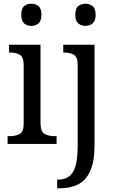

<svg xmlns="http://www.w3.org/2000/svg" viewBox="-20 -778 623 1038"><path d="M149 -638Q126 -638 110.5 -651.5Q95 -665 95 -698Q95 -732 110.5 -745Q126 -758 149 -758Q172 -758 188 -745Q204 -732 204 -698Q204 -665 188 -651.5Q172 -638 149 -638ZM21 0V-42H33Q64 -42 86 -53.5Q108 -65 108 -109V-426Q108 -470 87 -482Q66 -494 35 -494H29V-536H199V-114Q199 -67 220.5 -54.5Q242 -42 274 -42H286V0ZM442 -638Q419 -638 403 -651.5Q387 -665 387 -698Q387 -732 403 -745Q419 -758 442 -758Q464 -758 480.5 -745Q497 -732 497 -698Q497 -665 480.5 -651.5Q464 -638 442 -638ZM289 240V193H296Q329 193 352.5 176.5Q376 160 388 120Q400 80 400 9V-426Q400 -471 378.5 -482.5Q357 -494 326 -494H322V-536H491V8Q491 97 467 148Q443 199 401 219.5Q359 240 304 240Z"/></svg>

Font: Noto Serif Sinhala SemiCondensed
Style: Regular
Weight: 400
Width: 4
Designer: Jelle Bosma - Monotype Design Team
Foundry: Monotype Imaging Inc.
Version: Version 2.007; ttfautohint (v1.8.4.7-5d5b)